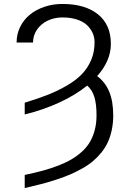

<svg xmlns="http://www.w3.org/2000/svg" viewBox="-20 -742 658 975"><path d="M105.5 -160.9V-220.5Q173.7 -241.1 225 -261.5Q276.3 -282 322.3 -309.1Q368.3 -336.3 397.4 -367.2Q426.5 -398.1 443.4 -438.4Q460.2 -478.7 460.2 -527Q460.2 -552.6 450.3 -574.8Q440.3 -596.9 421.2 -614.9Q402 -632.8 370 -643.1Q338.1 -653.4 296.9 -653.4Q256.4 -653.4 222.3 -637.3Q188.2 -621.1 168 -591.6Q147.7 -562.1 147.7 -525.9H64.3Q64.3 -569.2 82.7 -606.2Q101.2 -643.1 132.6 -668.3Q164.1 -693.5 206.5 -707.7Q248.9 -721.9 296.9 -721.9Q412.3 -721.9 477.8 -669Q543.3 -616.1 543 -518.5Q543 -433.6 473.4 -355.5Q514.2 -325.3 534.4 -277Q554.7 -228.7 555 -156.2Q555 -117.5 547.9 -83.5Q540.8 -49.4 528.2 -21.3Q515.6 6.7 495.7 31.4Q475.9 56.1 452.9 75.6Q430 95.2 399.3 112.6Q368.6 130 337.4 143.5Q306.1 157 266.5 169.9Q226.9 182.9 189.5 192.6Q152 202.4 105.5 213.1V146.3Q156.6 135.7 197.6 124.5Q238.6 113.3 277.2 98.4Q315.7 83.5 344.8 66.1Q373.9 48.7 398.3 26.1Q422.6 3.6 437.9 -23.3Q453.1 -50.1 461.6 -83.6Q470.2 -117.2 470.2 -156.6Q470.2 -213.4 459.2 -249.5Q448.2 -285.5 422.9 -307.5Q363.3 -259.2 281.2 -221.4Q199.2 -183.6 105.5 -160.9Z"/></svg>

Font: Inter Light BETA
Style: Regular
Weight: 300
Designer: Rasmus Andersson
Foundry: rsms
Version: Version 3.011;git-f93a4a705